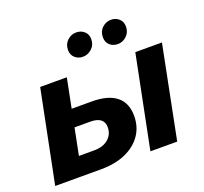

<svg xmlns="http://www.w3.org/2000/svg" viewBox="-128 -900 1115 1050"><g transform="rotate(-20 429.5 -375.0)"><path d="M575 0 683 -538H838L731 0ZM367 -366Q461 -366 509.5 -327.5Q558 -289 558 -213Q558 -149 524.5 -101Q491 -53 430.5 -26.5Q370 0 288 0H21L129 -537H284L250 -366ZM288 -110Q323 -110 347.5 -121.5Q372 -133 386.5 -154Q401 -175 401 -204Q401 -265 321 -265H230L199 -110ZM609 -612Q581 -612 562.5 -629Q544 -646 544 -674Q544 -708 566 -729Q588 -750 618 -750Q645 -750 664 -733Q683 -716 683 -688Q683 -654 660.5 -633Q638 -612 609 -612ZM406 -612Q379 -612 360 -629Q341 -646 341 -674Q341 -708 363.5 -729Q386 -750 415 -750Q443 -750 462 -733Q481 -716 481 -688Q481 -654 458 -633Q435 -612 406 -612Z"/></g></svg>

Font: MOST Montserrat
Style: Bold Italic
Weight: 700
Italic angle: -11.3°
Designer: Julieta Ulanovsky
Foundry: Julieta Ulanovsky
Version: Version 8.000;March 11, 2024;FontCreator 15.0.0.2926 64-bit